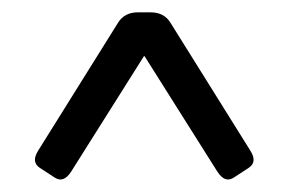

<svg xmlns="http://www.w3.org/2000/svg" viewBox="-20 -720 463 308"><path d="M43.9 -450.7Q29.8 -460 41 -478L169.4 -683.6Q179.7 -700.2 201.2 -700.2H221.7Q243.2 -700.2 253.4 -683.6L381.8 -478Q393.1 -460 378.9 -450.7L355 -435.1Q340.8 -425.8 328.6 -444.8L211.9 -629.9H210.9L94.2 -444.8Q82 -425.8 67.9 -435.1Z"/></svg>

Font: Istok
Style: Regular
Weight: 500
Designer: Andrey V. Panov
Foundry: Andrey V. Panov
Version: Version 1.0.3